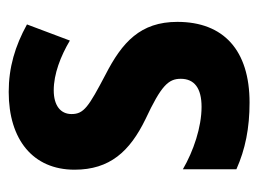

<svg xmlns="http://www.w3.org/2000/svg" viewBox="-98 -500 607 452"><g transform="rotate(-90 206.0 -273.5)"><path d="M381 -160C381 -247 333 -290 257 -329C181 -369 164 -380 164 -409C164 -435 184 -451 220 -451C258 -451 300 -435 337 -413L375 -514C324 -542 274 -557 216 -557C104 -557 33 -500 33 -402C33 -319 76 -272 152 -235C231 -198 247 -181 247 -152C247 -120 225 -103 181 -103C133 -103 77 -122 34 -147V-21C81 0 131 10 191 10C314 10 381 -51 381 -160Z"/></g></svg>

Font: Noto Sans Lao Looped Condensed
Style: Bold
Weight: 700
Width: 3
Designer: Mark Frömberg, Ben Mitchell
Foundry: The Fontpad Ltd
Version: Version 1.002